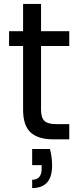

<svg xmlns="http://www.w3.org/2000/svg" viewBox="-20 -706 404 973"><path d="M188 -473V-150Q188 -110 205 -93.5Q222 -77 264 -77H331V0H249Q173 0 135 -35Q97 -70 97 -150V-473H26V-548H97V-686H188V-548H331V-473ZM233 49Q244 90 244 132Q244 191 218.5 219Q193 247 143 247V205Q191 205 191 149V131H143V49Z"/></svg>

Font: A Bank Premium Regular
Style: Regular
Weight: 400
Designer: Ninad Kale (Devanagari), Jonny Pinhorn (Latin), Htun Naung (Myanmar)
Foundry: Indian Type Foundry
Version: 4.004